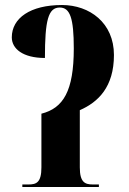

<svg xmlns="http://www.w3.org/2000/svg" viewBox="-20 -745 514 765"><path d="M69 0H374V-10H350C319 -10 298 -18 298 -78V-306C371 -338 434 -398 434 -526C434 -654 337 -725 227 -725C101 -725 27 -673 27 -596C27 -551 71 -514 159 -514C159 -664 172 -715 218 -715C259 -715 274 -673 274 -552C274 -382 232 -314 145 -292V-78C145 -18 125 -10 94 -10H69Z"/></svg>

Font: Noto Serif Display ExtraCondensed ExtraBold
Style: Regular
Weight: 800
Width: 2
Designer: Monotype Design Team
Foundry: Monotype Imaging Inc.
Version: Version 2.009